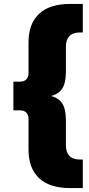

<svg xmlns="http://www.w3.org/2000/svg" viewBox="-20 -762 454 976"><path d="M240 -274Q280 -263 297.5 -234.5Q315 -206 315 -151V-23Q315 12 333 30.5Q351 49 387 49H401V194H336Q232 194 178.5 143.5Q125 93 125 -1V-156Q125 -179 113.5 -190Q102 -201 82 -201H48V-347H82Q102 -347 113.5 -358Q125 -369 125 -392V-547Q125 -641 178.5 -691.5Q232 -742 336 -742H401V-597H387Q351 -597 333 -578.5Q315 -560 315 -525V-397Q315 -342 297.5 -313.5Q280 -285 240 -274Z"/></svg>

Font: Montserrat Alternates ExtraBold
Style: Regular
Weight: 800
Designer: Julieta Ulanovsky
Foundry: Julieta Ulanovsky
Version: Version 7.200